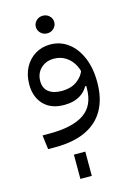

<svg xmlns="http://www.w3.org/2000/svg" viewBox="-142 -825 769 1111"><g transform="rotate(-15 243.0 -269.5)"><path d="M60.5 0 49.8 -85H93.8Q231 -85 299.6 -132.1Q368.2 -179.2 368.2 -282.2V-335Q368.2 -381.8 349.9 -418.5Q331.5 -455.1 299.8 -476.1Q268.1 -497.1 227.5 -497.1Q179.7 -497.1 148.9 -467.5Q118.2 -438 118.2 -391.6Q118.2 -348.6 146.7 -326.7Q175.3 -304.7 223.6 -304.7Q281.7 -304.7 317.6 -331.8Q353.5 -358.9 364.3 -394.5L371.1 -319.3Q356.9 -274.4 317.1 -248.5Q277.3 -222.7 217.8 -222.7Q139.2 -222.7 95.5 -268.3Q51.8 -314 51.8 -389.6Q51.8 -446.3 74.7 -489.7Q97.7 -533.2 137.5 -557.6Q177.2 -582 227.5 -582Q288.1 -582 335 -547.1Q381.8 -512.2 408.7 -449Q435.5 -385.7 435.5 -300.8Q435.5 -203.6 397.9 -136.5Q360.4 -69.3 286.6 -34.7Q212.9 0 103.5 0ZM351.6 -295.9V-331.1H377.9V-295.9ZM230.5 -648.4Q206.5 -648.4 190.7 -664.1Q174.8 -679.7 174.8 -701.2Q174.8 -722.7 190.7 -738.3Q206.5 -753.9 230.5 -753.9Q253.4 -753.9 269.3 -738.3Q285.2 -722.7 285.2 -701.2Q285.2 -679.7 269.3 -664.1Q253.4 -648.4 230.5 -648.4ZM196.3 214.8V69.3H264.6V214.8Z"/></g></svg>

Font: Inter
Style: Regular
Weight: 400
Designer: Rasmus Andersson
Foundry: rsms
Version: Version 4.000;git-8c9346024